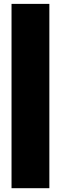

<svg xmlns="http://www.w3.org/2000/svg" viewBox="-20 -842 317 999"><path d="M40 137.2V-821.8H236.8V137.2Z"/></svg>

Font: Poppins ExtraBold
Style: Regular
Weight: 800
Designer: Ninad Kale (Devanagari), Jonny Pinhorn (Latin)
Foundry: Indian Type Foundry
Version: 4.004